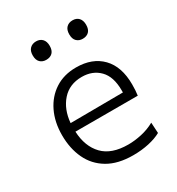

<svg xmlns="http://www.w3.org/2000/svg" viewBox="-173 -827 875 947"><g transform="rotate(-30 264.0 -353.0)"><path d="M310 10Q223 10 166.2 -23.8Q109.5 -57.5 81.8 -116.5Q54 -175.5 54 -251Q54 -325.5 81.8 -383Q109.5 -440.5 160.2 -473.5Q211 -506.5 280.5 -506.5Q372.5 -506.5 425.8 -451.8Q479 -397 479 -295.5Q479 -259.5 475 -233.5H120Q124 -147.5 171.8 -97.8Q219.5 -48 315 -48Q351.5 -48 391.2 -56.8Q431 -65.5 466 -85L469.5 -24.5Q441 -8.5 399.2 0.8Q357.5 10 310 10ZM281.5 -452Q211 -452 169 -404.5Q127 -357 120.5 -282L419.5 -284Q419.5 -290 419.5 -296.5Q419.5 -374 381.2 -413Q343 -452 281.5 -452ZM381 -612Q360 -612 346.8 -625Q333.5 -638 333.5 -664Q333.5 -690 346.8 -703.2Q360 -716.5 382 -716.5Q404 -716.5 416.8 -702.8Q429.5 -689 429.5 -664Q429.5 -638 416.5 -625Q403.5 -612 381 -612ZM173 -612Q152 -612 138.8 -625Q125.5 -638 125.5 -664Q125.5 -690 139 -703.2Q152.5 -716.5 174 -716.5Q196 -716.5 209 -702.8Q222 -689 222 -664Q222 -638 209 -625Q196 -612 173 -612Z"/></g></svg>

Font: Heraclito Light
Style: Regular
Weight: 300
Designer: Kostas Bartsokas (font) & Cristiano Sobral (main changes)
Foundry: Kostas Bartsokas (font) & Cristiano Sobral (main changes)
Version: Version 1.00;July 8, 2020;FontCreator 13.0.0.2655 64-bit